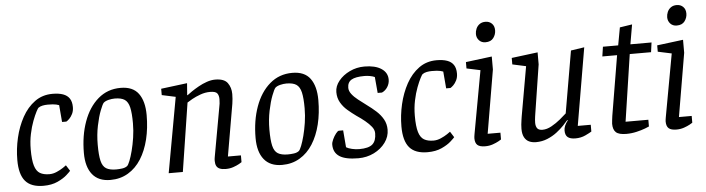

<svg xmlns="http://www.w3.org/2000/svg" viewBox="-45 -902 4059 1104"><g transform="rotate(-5 1984.0 -350.0)"><path d="M167 9.4Q96 9.4 62.9 -29.3Q29.8 -68 29.8 -151Q29.8 -215 44.6 -278.8Q59.4 -342.7 88.7 -396Q118.1 -449.3 162 -481.1Q205.8 -513 264.1 -513Q300.4 -513 324.9 -504.3Q349.4 -495.6 362 -476.7Q374.6 -457.7 374.6 -427Q374.6 -404.7 366.2 -387.8Q357.7 -370.9 347.5 -360.9Q337.3 -350.9 330 -347H305.2L297 -444.7Q295.6 -445.9 280.4 -449.7Q265.3 -453.5 232 -453.5Q216 -453.5 201.8 -450.6Q187.6 -447.8 177.1 -440.2Q174.3 -438.4 164.2 -419.3Q154.1 -400.1 141.8 -367.8Q129.4 -335.4 120.7 -293.7Q111.9 -252.1 111.9 -205.4Q111.9 -143.7 121.8 -111.2Q131.7 -78.6 152.7 -66.4Q173.8 -54.2 207.1 -54.2Q228.5 -54.2 249.9 -63.7Q271.4 -73.1 287.2 -83.8Q303.1 -94.6 305.5 -96.8L326.7 -63.3Q322.8 -58.1 303.2 -40.3Q283.6 -22.4 249.2 -6.5Q214.8 9.4 167 9.4Z M553.4 9.4Q484.9 9.4 449.8 -34.1Q414.6 -77.6 414.6 -157.9Q414.6 -258 443.6 -338.5Q472.5 -419 527.1 -466Q581.6 -513 657.2 -513Q727.9 -513 760.5 -468.6Q793.2 -424.2 793.2 -344.1Q793.2 -269 777.5 -204.6Q761.7 -140.3 731.3 -92.2Q700.9 -44.1 655.9 -17.4Q611 9.4 553.4 9.4ZM591.1 -47.9Q608.1 -47.9 626.4 -50.4Q644.7 -52.9 656 -62Q662.3 -67.5 671.4 -90.1Q680.4 -112.7 689.2 -146.4Q698 -180.1 704.3 -220.8Q710.6 -261.6 710.6 -304.2Q710.6 -362.9 703 -395.7Q695.3 -428.4 675.7 -441.7Q656.1 -454.9 618.3 -454.9Q601.3 -454.9 582.4 -450.2Q563.5 -445.4 553.7 -436.4Q546.3 -428.7 532.8 -393.9Q519.3 -359.1 508.7 -307.8Q498 -256.4 498 -198.7Q498 -138.5 505.8 -105.7Q513.6 -72.9 534.1 -60.4Q554.7 -47.9 591.1 -47.9Z M1220 4.4Q1199.2 4.4 1185.8 -0.9Q1172.3 -6.3 1166.2 -17.8Q1160.1 -29.2 1160.1 -47.2Q1160.1 -51.8 1160.5 -57.7Q1161 -63.6 1162.1 -68.8L1213.2 -352.8Q1215.3 -360.8 1216.8 -373.5Q1218.3 -386.2 1218.3 -399Q1218.3 -420.3 1208.9 -432.7Q1199.4 -445 1167.9 -445Q1139.6 -445 1111.9 -435Q1084.1 -424.9 1063.5 -413.4Q1042.9 -401.9 1033.6 -395.4L972 0H890.3L968.8 -434L889.6 -451V-487.6L1040.6 -506.6L1035.3 -437.7H1038Q1047 -444.9 1065.2 -457.3Q1083.4 -469.6 1106.3 -482.5Q1129.2 -495.5 1154.6 -504.2Q1179.9 -513 1203 -513Q1255.2 -513 1274.7 -486.1Q1294.2 -459.2 1294.2 -421.9Q1294.2 -408.3 1293 -393.9Q1291.9 -379.4 1289.8 -366.5Q1287.7 -353.5 1285.7 -342.7L1237.9 -66H1313V-26.9Q1311 -24.9 1297.4 -17.3Q1283.9 -9.7 1263.6 -2.6Q1243.4 4.4 1220 4.4Z M1544.4 9.4Q1475.9 9.4 1440.8 -34.1Q1405.6 -77.6 1405.6 -157.9Q1405.6 -258 1434.6 -338.5Q1463.5 -419 1518.1 -466Q1572.6 -513 1648.2 -513Q1718.9 -513 1751.5 -468.6Q1784.2 -424.2 1784.2 -344.1Q1784.2 -269 1768.5 -204.6Q1752.7 -140.3 1722.3 -92.2Q1691.9 -44.1 1646.9 -17.4Q1602 9.4 1544.4 9.4ZM1582.1 -47.9Q1599.1 -47.9 1617.4 -50.4Q1635.7 -52.9 1647 -62Q1653.3 -67.5 1662.4 -90.1Q1671.4 -112.7 1680.2 -146.4Q1689 -180.1 1695.3 -220.8Q1701.6 -261.6 1701.6 -304.2Q1701.6 -362.9 1694 -395.7Q1686.3 -428.4 1666.7 -441.7Q1647.1 -454.9 1609.3 -454.9Q1592.3 -454.9 1573.4 -450.2Q1554.5 -445.4 1544.7 -436.4Q1537.3 -428.7 1523.8 -393.9Q1510.3 -359.1 1499.7 -307.8Q1489 -256.4 1489 -198.7Q1489 -138.5 1496.8 -105.7Q1504.6 -72.9 1525.1 -60.4Q1545.7 -47.9 1582.1 -47.9Z M1984.6 9.4Q1911.1 9.4 1876.3 -13.1Q1841.5 -35.7 1841.5 -81.7Q1841.5 -94.6 1849.9 -112.4Q1858.2 -130.2 1869.1 -144.1Q1880 -158.1 1886.3 -158.1H1911.1L1919.2 -59.9Q1931.1 -52.4 1952.2 -47.5Q1973.4 -42.5 1994.1 -42.5Q2048.5 -42.5 2070.8 -62.2Q2093 -81.9 2093 -125.6Q2093 -145.2 2078.8 -163.3Q2064.5 -181.4 2042.2 -199.7Q2020 -217.9 1994.4 -234.9Q1969.5 -252.7 1945.5 -273.3Q1921.5 -293.9 1906.4 -320.3Q1891.2 -346.6 1891.2 -380.3Q1891.2 -414.8 1915.7 -445Q1940.1 -475.3 1979.7 -494.2Q2019.2 -513.1 2064.4 -513.1Q2126.7 -513.1 2162.1 -489.7Q2197.4 -466.3 2197.4 -426.1Q2197.4 -403.4 2185 -383.7Q2172.5 -363.9 2152.5 -355.1H2127.6L2119.3 -447.6Q2108.7 -452.8 2092.1 -455.8Q2075.5 -458.8 2060.3 -458.8Q2008 -458.8 1984.8 -444.8Q1961.7 -430.8 1961.7 -399.2Q1961.7 -380.9 1975.5 -362.8Q1989.3 -344.7 2011.6 -327.3Q2033.9 -310 2057.8 -292.1Q2087.2 -270.9 2111.7 -248.7Q2136.2 -226.4 2151.2 -199.8Q2166.1 -173.2 2166.1 -140Q2166.1 -99.7 2141.3 -65.7Q2116.5 -31.7 2075.2 -11.1Q2033.8 9.4 1984.6 9.4Z M2384 9.4Q2313 9.4 2279.9 -29.3Q2246.8 -68 2246.8 -151Q2246.8 -215 2261.6 -278.8Q2276.4 -342.7 2305.7 -396Q2335.1 -449.3 2379 -481.1Q2422.8 -513 2481.1 -513Q2517.4 -513 2541.9 -504.3Q2566.4 -495.6 2579 -476.7Q2591.6 -457.7 2591.6 -427Q2591.6 -404.7 2583.2 -387.8Q2574.7 -370.9 2564.5 -360.9Q2554.3 -350.9 2547 -347H2522.2L2514 -444.7Q2512.6 -445.9 2497.4 -449.7Q2482.3 -453.5 2449 -453.5Q2433 -453.5 2418.8 -450.6Q2404.6 -447.8 2394.1 -440.2Q2391.3 -438.4 2381.2 -419.3Q2371.1 -400.1 2358.8 -367.8Q2346.4 -335.4 2337.7 -293.7Q2328.9 -252.1 2328.9 -205.4Q2328.9 -143.7 2338.8 -111.2Q2348.7 -78.6 2369.7 -66.4Q2390.8 -54.2 2424.1 -54.2Q2445.5 -54.2 2466.9 -63.7Q2488.4 -73.1 2504.2 -83.8Q2520.1 -94.6 2522.5 -96.8L2543.7 -63.3Q2539.8 -58.1 2520.2 -40.3Q2500.6 -22.4 2466.2 -6.5Q2431.8 9.4 2384 9.4Z M2717.2 4.4Q2686.1 4.4 2672.4 -7.7Q2658.8 -19.8 2658.8 -47.2Q2658.8 -50.7 2659.7 -58Q2660.7 -65.3 2661.8 -71.3L2727.8 -434L2648.6 -450.9V-487.6L2799.4 -506.6V-431.6L2737.2 -66H2810.8V-26.9Q2808.6 -24.9 2794.8 -17.3Q2781 -9.7 2760.8 -2.6Q2740.6 4.4 2717.2 4.4ZM2770.9 -591.3Q2748 -591.3 2733.9 -606.5Q2719.8 -621.7 2719.8 -643.4Q2719.8 -658.7 2726.3 -673.9Q2732.8 -689.1 2746.4 -698.9Q2759.9 -708.7 2780.5 -708.7Q2802.2 -708.7 2817 -694.5Q2831.7 -680.3 2831.7 -655.3Q2831.7 -631.5 2817 -611.4Q2802.2 -591.3 2770.9 -591.3Z M3010.4 6.2Q2987.8 6.2 2970.6 -1.8Q2953.3 -9.7 2943.3 -28.2Q2933.2 -46.6 2933.2 -77.1Q2933.2 -88.3 2934.4 -101.5Q2935.5 -114.6 2937.7 -127.4Q2939.8 -140.1 2941 -149.3L2991.2 -434L2913.1 -451V-488.4L3064 -507.4V-438.1L3019.8 -155.3Q3018.8 -148.9 3017.5 -140Q3016.2 -131.1 3015.5 -122.4Q3014.7 -113.8 3014.7 -105.2Q3014.7 -84.8 3023.2 -73.2Q3031.7 -61.5 3054 -61.5Q3078.9 -61.5 3106.3 -76.7Q3133.7 -91.9 3157.6 -111.7Q3181.5 -131.5 3194.4 -143.6L3256.1 -501.3L3333.7 -513.1L3257.3 -66H3332.2V-26.9Q3322.3 -20.4 3296.3 -8Q3270.3 4.4 3237.9 4.4Q3208 4.4 3193.6 -7.4Q3179.2 -19.1 3179.2 -45.7Q3179.2 -59.7 3185 -73.4Q3190.8 -87 3203.1 -103L3200.1 -105Q3190.9 -93.9 3173.3 -75.2Q3155.6 -56.6 3131.2 -37.8Q3106.8 -19.1 3076.2 -6.5Q3045.5 6.2 3010.4 6.2Z M3532.2 4.2Q3489.1 4.2 3472.1 -11.3Q3455.1 -26.8 3455.1 -60.8Q3455.1 -68.8 3457.1 -82.3Q3459.1 -95.8 3460.1 -105.8L3517.9 -451.5H3432.8L3441.1 -507H3529.1L3547.8 -609.2L3619.2 -620.2L3599.6 -507H3721.6L3714 -451.5H3591L3533.2 -65.9H3664.6V-27.1Q3661.6 -25.2 3641.1 -17.4Q3620.6 -9.5 3591.5 -2.7Q3562.4 4.2 3532.2 4.2Z M3821.2 4.4Q3790.1 4.4 3776.4 -7.7Q3762.8 -19.8 3762.8 -47.2Q3762.8 -50.7 3763.7 -58Q3764.7 -65.3 3765.8 -71.3L3831.8 -434L3752.6 -450.9V-487.6L3903.4 -506.6V-431.6L3841.2 -66H3914.8V-26.9Q3912.6 -24.9 3898.8 -17.3Q3885 -9.7 3864.8 -2.6Q3844.6 4.4 3821.2 4.4ZM3874.9 -591.3Q3852 -591.3 3837.9 -606.5Q3823.8 -621.7 3823.8 -643.4Q3823.8 -658.7 3830.3 -673.9Q3836.8 -689.1 3850.4 -698.9Q3863.9 -708.7 3884.5 -708.7Q3906.2 -708.7 3921 -694.5Q3935.7 -680.3 3935.7 -655.3Q3935.7 -631.5 3921 -611.4Q3906.2 -591.3 3874.9 -591.3Z"/></g></svg>

Font: Faustina Light
Style: Italic
Weight: 300
Italic angle: -8°
Designer: Alfonso Garcia
Foundry: http://www.omnibus-type.com
Version: Version 1.200